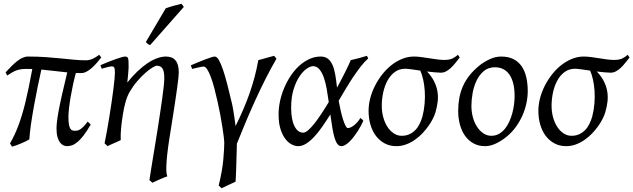

<svg xmlns="http://www.w3.org/2000/svg" viewBox="-20 -758 3371 1022"><path d="M462.9 -95.2Q442.4 -59.6 425 -37.1Q407.7 -14.6 392.3 -2Q377 10.7 363.3 15.4Q349.6 20 335.9 20Q327.1 20 317.4 15.6Q307.6 11.2 299.6 0.7Q291.5 -9.8 286.1 -28.1Q280.8 -46.4 280.8 -74.2Q280.8 -88.4 283 -108.9Q285.2 -129.4 291.3 -163.3Q297.4 -197.3 308.6 -247.8Q319.8 -298.3 337.9 -372.6Q303.7 -376 270.8 -380.1Q237.8 -384.3 200.2 -387.7Q189.9 -342.8 179.7 -292Q169.4 -241.2 160.4 -191.4Q151.4 -141.6 144.8 -95.9Q138.2 -50.3 136.2 -16.1Q129.4 -11.7 118.2 -6.3Q106.9 -1 94.2 4.6Q81.5 10.3 68.1 15.1Q54.7 20 43.9 22.9Q43 21 40.3 16.8Q37.6 12.7 35.6 9.5Q33.7 6.3 33.2 5.9Q45.9 -16.6 56.6 -39.3Q67.4 -62 77.1 -87.6Q86.9 -113.3 95.9 -142.8Q105 -172.4 114 -208.7Q123 -245.1 132.3 -290Q141.6 -335 151.9 -390.6Q143.6 -391.1 134.8 -391.1Q126.5 -391.1 117.2 -391.1Q102.5 -391.1 90.6 -389.2Q78.6 -387.2 67.1 -383.1Q55.7 -378.9 43.9 -372.1Q32.2 -365.2 18.1 -356L9.8 -373Q25.4 -389.6 40.5 -405Q55.7 -420.4 70.3 -431.9Q85 -443.4 99.6 -450.2Q114.3 -457 128.9 -457Q181.6 -457 224.6 -453.9Q267.6 -450.7 304.4 -447Q341.3 -443.4 373.5 -440.2Q405.8 -437 437 -437Q456.5 -437 474.4 -445.6Q492.2 -454.1 507.8 -466.3L519 -452.1Q506.8 -436.5 493.7 -421.6Q480.5 -406.7 467 -395Q453.6 -383.3 439.9 -376.2Q426.3 -369.1 413.1 -369.1Q405.3 -369.1 397.9 -369.1Q390.6 -369.1 383.8 -369.6Q375.5 -339.4 368.4 -306.4Q361.3 -273.4 356 -241.9Q350.6 -210.4 347.4 -182.9Q344.2 -155.3 344.2 -136.2Q344.2 -110.4 346.9 -95.7Q349.6 -81.1 354.2 -73.5Q358.9 -65.9 365 -64Q371.1 -62 377.9 -62Q383.8 -62 389.9 -62.7Q396 -63.5 404.1 -67.9Q412.1 -72.3 422.6 -82.3Q433.1 -92.3 446.8 -110.8L462.9 -95.2Z M931.6 -372.1Q931.6 -362.3 929.4 -341.6Q927.2 -320.8 923.3 -292.5Q919.4 -264.2 914.3 -230Q909.2 -195.8 903.6 -159.9Q897.9 -124 892.3 -87.9Q886.7 -51.8 881.3 -19Q873.5 31.7 869.9 66.7Q866.2 101.6 865.5 124.8Q864.7 147.9 866.2 160.9Q867.7 173.8 870.6 180.7Q863.3 183.1 852.8 187.3Q842.3 191.4 830.8 196.5Q819.3 201.7 808.8 206.5Q798.3 211.4 791.5 214.8L775.4 200.7Q777.3 186.5 781.7 159.2Q786.1 131.8 792 95.7Q797.9 59.6 804.9 17.3Q812 -24.9 818.8 -68.6Q825.7 -112.3 832 -154.8Q838.4 -197.3 843.5 -233.9Q848.6 -270.5 851.6 -298.6Q854.5 -326.7 854.5 -341.8Q854.5 -378.9 844.7 -393.6Q835 -408.2 814.5 -408.2Q807.6 -408.2 791.3 -398.4Q774.9 -388.7 754.4 -370.6Q733.9 -352.5 711.9 -327.4Q689.9 -302.2 671.4 -271Q658.2 -249 648.9 -217.3Q639.6 -185.5 633.8 -147Q627 -103.5 624.3 -72.3Q621.6 -41 622.6 -12.2Q616.2 -8.8 606.7 -4.6Q597.2 -0.5 587.2 3.9Q577.1 8.3 567.9 12.5Q558.6 16.6 552.7 20L536.6 4.9Q543.5 -27.3 550 -64.9Q556.6 -102.5 562.7 -140.4Q568.8 -178.2 574.2 -215.1Q579.6 -252 583.5 -283Q587.4 -314 589.6 -337.2Q591.8 -360.4 591.8 -372.1Q591.8 -383.3 590.6 -389.9Q589.4 -396.5 587.2 -399.7Q585 -402.8 581.5 -403.8Q578.1 -404.8 573.7 -404.8Q569.3 -404.8 560.8 -402.8Q552.2 -400.9 543.5 -398.4Q534.7 -396 528.1 -394Q521.5 -392.1 521.5 -392.1L514.6 -411.1Q535.2 -419.9 555.9 -428.2Q576.7 -436.5 594.7 -442.9Q612.8 -449.2 626.2 -453.1Q639.6 -457 645.5 -457Q652.3 -457 656.2 -454.8Q660.2 -452.6 661.9 -446.8Q663.6 -440.9 664.1 -430.2Q664.6 -419.4 664.6 -401.9Q664.6 -396.5 663.8 -385.3Q663.1 -374 661.9 -361.3Q660.6 -348.6 659.4 -336.7Q658.2 -324.7 657.7 -318.8Q684.6 -352.5 711.9 -378.4Q739.3 -404.3 765.6 -421.9Q792 -439.5 816.7 -448.2Q841.3 -457 862.8 -457Q878.4 -457 891.1 -452.6Q903.8 -448.2 912.8 -438.2Q921.9 -428.2 926.8 -411.9Q931.6 -395.5 931.6 -372.1ZM779.3 -518.1Q772 -520.5 767.8 -523.4Q763.7 -526.4 756.3 -534.2L862.3 -713.9Q870.1 -716.8 880.9 -720.2Q891.6 -723.6 903.1 -726.8Q914.6 -730 926 -732.7Q937.5 -735.4 946.3 -737.8L958.5 -721.2Z M1451.7 -445.8Q1422.4 -395 1394 -339.1Q1365.7 -283.2 1339.1 -224.9Q1312.5 -166.5 1287.8 -107.7Q1263.2 -48.8 1240.7 7.3Q1240.7 19.5 1240.2 37.6Q1239.7 55.7 1239 75.9Q1238.3 96.2 1237.8 117.2Q1237.3 138.2 1236.6 156.5Q1235.8 174.8 1235.1 189Q1234.4 203.1 1233.9 209Q1216.8 217.3 1196 226.6Q1175.3 235.8 1159.7 244.1Q1156.7 241.2 1153.3 238Q1149.9 234.9 1144 230Q1163.6 149.4 1168.7 90.6Q1173.8 31.7 1173.8 0Q1173.8 -7.8 1171.1 -29.5Q1168.5 -51.3 1163.8 -81.3Q1159.2 -111.3 1152.6 -146.7Q1146 -182.1 1137.9 -218Q1129.9 -253.9 1121.1 -287.4Q1112.3 -320.8 1102.8 -346.7Q1093.3 -372.6 1083.3 -388.2Q1073.2 -403.8 1064 -403.8Q1059.6 -403.8 1049.6 -401.9Q1039.6 -399.9 1029.3 -397.5Q1019 -395 1011 -393.1Q1002.9 -391.1 1002.9 -391.1L995.6 -410.2Q1016.1 -418.9 1036.6 -427.5Q1057.1 -436 1074.7 -442.6Q1092.3 -449.2 1105 -453.1Q1117.7 -457 1123 -457Q1134.3 -457 1145.3 -438Q1156.2 -418.9 1167.5 -385.5Q1178.7 -352.1 1190.4 -306.4Q1202.1 -260.7 1214.8 -207Q1217.3 -196.8 1219.7 -182.9Q1222.2 -168.9 1224.6 -153.1Q1227.1 -137.2 1229.5 -120.4Q1231.9 -103.5 1233.9 -86.9Q1255.9 -131.3 1274.4 -174.3Q1293 -217.3 1308.1 -260.3Q1323.2 -303.2 1335 -347.4Q1346.7 -391.6 1355 -438Q1363.8 -439.9 1374.8 -443.1Q1385.7 -446.3 1397 -449.5Q1408.2 -452.6 1419.2 -455.6Q1430.2 -458.5 1439 -460.9L1451.7 -445.8Z M1594.2 -51.8Q1605 -51.8 1620.4 -64.9Q1635.7 -78.1 1653.6 -100.6Q1671.4 -123 1690.9 -152.6Q1710.4 -182.1 1730 -214.8Q1725.1 -250.5 1719 -284.9Q1712.9 -319.3 1703.4 -346.2Q1693.8 -373 1679.9 -389.4Q1666 -405.8 1646 -405.8Q1631.8 -405.8 1611.8 -391.8Q1591.8 -377.9 1573.5 -350.3Q1555.2 -322.8 1542.5 -281.5Q1529.8 -240.2 1529.8 -185.1Q1529.8 -121.6 1547.4 -86.7Q1564.9 -51.8 1594.2 -51.8ZM1939.9 -446.8Q1919.9 -429.2 1900.4 -404.1Q1880.9 -378.9 1861.1 -349.6Q1841.3 -320.3 1821.8 -287.6Q1802.2 -254.9 1782.7 -221.7Q1787.1 -196.8 1793 -170.9Q1798.8 -145 1805.4 -124Q1812 -103 1818.8 -89.6Q1825.7 -76.2 1831.1 -76.2Q1838.9 -76.2 1848.4 -80.8Q1857.9 -85.4 1867.2 -93.3Q1876.5 -101.1 1884.5 -110.6Q1892.6 -120.1 1897.9 -129.9Q1904.3 -126 1907.2 -122.6Q1910.2 -119.1 1914.1 -115.2Q1908.7 -102.5 1900.6 -87.6Q1892.6 -72.8 1882.8 -57.9Q1873 -43 1862.1 -28.8Q1851.1 -14.6 1840.1 -3.9Q1829.1 6.8 1818.1 13.4Q1807.1 20 1797.9 20Q1785.6 20 1776.9 9.5Q1768.1 -1 1761.5 -22.2Q1754.9 -43.5 1749.5 -75.2Q1744.1 -106.9 1738.3 -148.9Q1716.8 -114.3 1695.3 -83.5Q1673.8 -52.7 1652.3 -29.8Q1630.9 -6.8 1609.6 6.6Q1588.4 20 1566.9 20Q1550.8 20 1532.5 10.7Q1514.2 1.5 1498.8 -18.8Q1483.4 -39.1 1473.1 -71Q1462.9 -103 1462.9 -148.9Q1462.9 -184.1 1470.7 -220.5Q1478.5 -256.8 1493.2 -291Q1507.8 -325.2 1528.1 -355.5Q1548.3 -385.7 1573.2 -408.2Q1598.1 -430.7 1627 -443.8Q1655.8 -457 1687 -457Q1710.9 -457 1726.1 -444.8Q1741.2 -432.6 1750.5 -410.9Q1759.8 -389.2 1764.9 -358.6Q1770 -328.1 1773.9 -291.5Q1786.6 -314.5 1797.9 -336.2Q1809.1 -357.9 1818.6 -377Q1828.1 -396 1835.4 -411.6Q1842.8 -427.2 1847.2 -438Q1868.2 -442.4 1889.2 -448.2Q1910.2 -454.1 1933.1 -460.9Q1936 -455.6 1937.3 -452.9Q1938.5 -450.2 1939.9 -446.8Z M2202.6 -406.2Q2200.7 -406.2 2203.6 -404.8Q2202.6 -405.8 2202.6 -406.2ZM2228.5 -137.2Q2237.3 -171.4 2240.2 -206.5Q2243.2 -241.7 2241 -274.2Q2238.8 -306.6 2232.4 -334.7Q2226.1 -362.8 2217.3 -382.3Q2190.4 -386.2 2168.5 -389.2Q2146.5 -392.1 2137.2 -392.1Q2105.5 -392.1 2082 -375Q2058.6 -357.9 2043.2 -330.1Q2027.8 -302.2 2020 -266.8Q2012.2 -231.4 2012.2 -194.8Q2012.2 -162.1 2020.3 -133.1Q2028.3 -104 2042.7 -82.3Q2057.1 -60.5 2076.4 -47.9Q2095.7 -35.2 2118.2 -35.2Q2141.6 -35.2 2159.4 -43.5Q2177.2 -51.8 2190.9 -65.9Q2204.6 -80.1 2213.6 -98.6Q2222.7 -117.2 2228.5 -137.2ZM2427.2 -452.1Q2415 -436.5 2403.3 -421.9Q2391.6 -407.2 2379.4 -396Q2367.2 -384.8 2354 -377.9Q2340.8 -371.1 2326.2 -371.1Q2313.5 -371.1 2294.2 -373Q2274.9 -375 2252.9 -377.4Q2277.3 -351.6 2290.5 -325.4Q2303.7 -299.3 2308.3 -272.2Q2313 -245.1 2309.8 -217.3Q2306.6 -189.5 2298.3 -161.1Q2293.9 -146 2284.4 -126.7Q2274.9 -107.4 2260.7 -87.4Q2246.6 -67.4 2228.3 -48.1Q2210 -28.8 2188.2 -13.7Q2166.5 1.5 2141.6 10.7Q2116.7 20 2089.8 20Q2055.7 20 2028.3 5.6Q2001 -8.8 1981.7 -33.9Q1962.4 -59.1 1952.1 -93.5Q1941.9 -127.9 1941.9 -168Q1941.9 -201.2 1950.9 -235.6Q1960 -270 1976.3 -302Q1992.7 -334 2014.9 -362.3Q2037.1 -390.6 2064 -411.6Q2090.8 -432.6 2121.1 -444.8Q2151.4 -457 2183.1 -457Q2202.6 -457 2223.4 -454.1Q2244.1 -451.2 2264.9 -448Q2285.6 -444.8 2305.9 -441.9Q2326.2 -439 2345.2 -439Q2373 -439 2388.9 -447Q2404.8 -455.1 2417.5 -466.3L2427.2 -452.1Z M2719.2 -246.1Q2719.2 -320.8 2691.9 -360.4Q2664.6 -399.9 2614.3 -399.9Q2579.1 -399.9 2555.2 -379.6Q2531.2 -359.4 2516.6 -328.6Q2502 -297.9 2495.6 -262Q2489.3 -226.1 2489.3 -194.8Q2489.3 -162.1 2497.3 -133.1Q2505.4 -104 2519.8 -82.3Q2534.2 -60.5 2553.5 -47.9Q2572.8 -35.2 2595.2 -35.2Q2617.7 -35.2 2635.5 -45.2Q2653.3 -55.2 2667.2 -72Q2681.2 -88.9 2690.9 -110.6Q2700.7 -132.3 2707 -155.8Q2713.4 -179.2 2716.3 -202.6Q2719.2 -226.1 2719.2 -246.1ZM2789.1 -272.9Q2789.1 -240.2 2781.7 -206.8Q2774.4 -173.3 2760.3 -141.8Q2746.1 -110.4 2725.3 -81.8Q2704.6 -53.2 2677.2 -30.8Q2664.6 -20.5 2650.4 -11.2Q2636.2 -2 2621.6 5.1Q2606.9 12.2 2591.8 16.1Q2576.7 20 2562 20Q2527.8 20 2501.2 5.6Q2474.6 -8.8 2456.3 -33.9Q2438 -59.1 2428.5 -93.5Q2418.9 -127.9 2418.9 -168Q2418.9 -203.1 2424.8 -235.6Q2430.7 -268.1 2443.8 -298.3Q2457 -328.6 2479 -356.4Q2501 -384.3 2533.2 -410.2Q2558.1 -429.7 2587.9 -443.4Q2617.7 -457 2647.9 -457Q2686 -457 2712.9 -443.4Q2739.7 -429.7 2756.6 -405.3Q2773.4 -380.9 2781.2 -347.2Q2789.1 -313.5 2789.1 -272.9Z M3106.4 -406.2Q3104.5 -406.2 3107.4 -404.8Q3106.4 -405.8 3106.4 -406.2ZM3132.3 -137.2Q3141.1 -171.4 3144 -206.5Q3147 -241.7 3144.8 -274.2Q3142.6 -306.6 3136.2 -334.7Q3129.9 -362.8 3121.1 -382.3Q3094.2 -386.2 3072.3 -389.2Q3050.3 -392.1 3041 -392.1Q3009.3 -392.1 2985.8 -375Q2962.4 -357.9 2947 -330.1Q2931.6 -302.2 2923.8 -266.8Q2916 -231.4 2916 -194.8Q2916 -162.1 2924.1 -133.1Q2932.1 -104 2946.5 -82.3Q2960.9 -60.5 2980.2 -47.9Q2999.5 -35.2 3022 -35.2Q3045.4 -35.2 3063.2 -43.5Q3081.1 -51.8 3094.7 -65.9Q3108.4 -80.1 3117.4 -98.6Q3126.5 -117.2 3132.3 -137.2ZM3331.1 -452.1Q3318.8 -436.5 3307.1 -421.9Q3295.4 -407.2 3283.2 -396Q3271 -384.8 3257.8 -377.9Q3244.6 -371.1 3230 -371.1Q3217.3 -371.1 3198 -373Q3178.7 -375 3156.7 -377.4Q3181.2 -351.6 3194.3 -325.4Q3207.5 -299.3 3212.2 -272.2Q3216.8 -245.1 3213.6 -217.3Q3210.4 -189.5 3202.1 -161.1Q3197.8 -146 3188.2 -126.7Q3178.7 -107.4 3164.6 -87.4Q3150.4 -67.4 3132.1 -48.1Q3113.8 -28.8 3092 -13.7Q3070.3 1.5 3045.4 10.7Q3020.5 20 2993.7 20Q2959.5 20 2932.1 5.6Q2904.8 -8.8 2885.5 -33.9Q2866.2 -59.1 2856 -93.5Q2845.7 -127.9 2845.7 -168Q2845.7 -201.2 2854.7 -235.6Q2863.8 -270 2880.1 -302Q2896.5 -334 2918.7 -362.3Q2940.9 -390.6 2967.8 -411.6Q2994.6 -432.6 3024.9 -444.8Q3055.2 -457 3086.9 -457Q3106.4 -457 3127.2 -454.1Q3147.9 -451.2 3168.7 -448Q3189.5 -444.8 3209.7 -441.9Q3230 -439 3249 -439Q3276.9 -439 3292.7 -447Q3308.6 -455.1 3321.3 -466.3L3331.1 -452.1Z"/></svg>

Font: Gentium
Style: Italic
Weight: 400
Italic angle: -7°
Designer: J. Victor Gaultney
Version: Version 1.02; 2005; OFL release